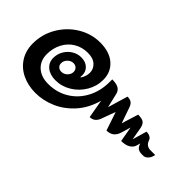

<svg xmlns="http://www.w3.org/2000/svg" viewBox="-47 -906 1221 1221"><g transform="rotate(45 564.0 -295.5)"><path d="M43 -247Q43 -330 84 -400.5Q125 -471 194 -513Q263 -555 343 -555Q427 -555 475.5 -512.5Q524 -470 524 -400Q524 -343 494.5 -293Q465 -243 415.5 -213Q366 -183 310 -183Q261 -183 230.5 -208Q200 -233 200 -275Q200 -309 217 -338.5Q234 -368 262.5 -385.5Q291 -403 324 -403Q363 -403 386 -381.5Q409 -360 409 -327Q409 -316 408 -311L412 -310Q432 -341 432 -372Q432 -406 406.5 -429.5Q381 -453 333 -453Q282 -453 241 -428.5Q200 -404 177 -360Q154 -316 154 -262Q154 -204 192 -169Q230 -134 294 -134Q371 -134 432 -171Q493 -208 527.5 -273Q562 -338 562 -420V-443Q599 -443 619 -432Q639 -421 645 -397L668 -299L708 -434Q732 -434 745 -424.5Q758 -415 765 -394L802 -288L837 -401Q874 -401 888.5 -389.5Q903 -378 908 -350L923 -265L951 -362Q971 -362 984 -354.5Q997 -347 1001 -335Q1014 -296 1053 -296H1095Q1091 -271 1076.5 -255Q1062 -239 1045 -239H1030Q1009 -239 996 -248.5Q983 -258 976 -281L968 -253Q962 -233 939.5 -219.5Q917 -206 879 -206L861 -309L841 -242Q823 -187 766 -187L724 -312L688 -214Q671 -172 630 -172L608 -297Q585 -212 532.5 -153Q480 -94 413 -65Q346 -36 277 -36Q210 -36 156.5 -62Q103 -88 73 -136Q43 -184 43 -247ZM355 -303Q355 -320 343.5 -331Q332 -342 315 -342Q293 -342 276 -325Q259 -308 259 -286Q259 -269 270 -258.5Q281 -248 299 -248Q321 -248 338 -264.5Q355 -281 355 -303Z"/></g></svg>

Font: K2D SemiBold
Style: Italic
Weight: 600
Italic angle: -10°
Designer: Katatrad Aksorn Co.,Ltd.
Foundry: Cadson Demak Co.,Ltd.
Version: Version 1.000; ttfautohint (v1.6)